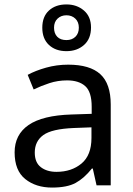

<svg xmlns="http://www.w3.org/2000/svg" viewBox="-20 -837 601 867"><path d="M288 -545Q386 -545 433 -502Q480 -459 480 -365V0H416L399 -76H395Q360 -32 321.5 -11Q283 10 215 10Q142 10 94 -28.5Q46 -67 46 -149Q46 -229 109 -272.5Q172 -316 303 -320L394 -323V-355Q394 -422 365 -448Q336 -474 283 -474Q241 -474 203 -461.5Q165 -449 132 -433L105 -499Q140 -518 188 -531.5Q236 -545 288 -545ZM314 -259Q214 -255 175.5 -227Q137 -199 137 -148Q137 -103 164.5 -82Q192 -61 235 -61Q303 -61 348 -98.5Q393 -136 393 -214V-262ZM280 -606Q231 -606 201 -634Q171 -662 171 -712Q171 -762 201 -789.5Q231 -817 280 -817Q327 -817 359 -789.5Q391 -762 391 -713Q391 -662 359.5 -634Q328 -606 280 -606ZM280 -656Q305 -656 320.5 -671Q336 -686 336 -712Q336 -738 320 -753Q304 -768 280 -768Q256 -768 240 -753Q224 -738 224 -712Q224 -686 238.5 -671Q253 -656 280 -656Z"/></svg>

Font: Noto Sans Tifinagh Ahaggar
Style: Regular
Weight: 400
Designer: JamraPatel
Foundry: JamraPatel LLC
Version: Version 2.006; ttfautohint (v1.8.4.7-5d5b)